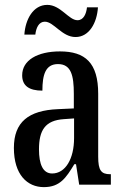

<svg xmlns="http://www.w3.org/2000/svg" viewBox="-20 -758 505 788"><path d="M290 -606C346 -606 378 -664 382 -728H337C334 -701 323 -675 298 -675C262 -675 229 -738 174 -738C116 -738 84 -678 80 -616H125C128 -643 139 -669 164 -669C201 -669 234 -606 290 -606ZM160 10C226 10 251 -28 285 -84H292L305 0H435V-43H432C395 -43 383 -59 383 -115V-373C383 -500 330 -547 226 -547C134 -547 71 -511 71 -449C71 -407 98 -386 154 -386C154 -452 167 -495 218 -495C272 -495 283 -448 283 -373V-313L218 -310C97 -305 37 -257 37 -151C37 -41 92 10 160 10ZM194 -46C156 -46 140 -84 140 -145C140 -223 165 -264 242 -269L284 -272V-191C284 -107 249 -46 194 -46Z"/></svg>

Font: Noto Serif Devanagari ExtraCondensed Medium
Style: Regular
Weight: 500
Width: 2
Designer: Universal Thirst, Indian Type Foundry and the Monotype Design Team
Foundry: Monotype Imaging Inc.
Version: Version 2.004